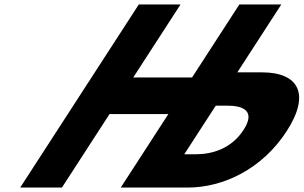

<svg xmlns="http://www.w3.org/2000/svg" viewBox="-20 -845 1368 865"><path d="M952 -369H1004C1078 -369 1131.8 -344 1077.4 -260C1022.4 -175 936.2 -150 862.2 -150H810.2ZM473.4 -331H738.4L524 0H525H713H825C986 0 1160.8 -83 1271.5 -254C1381.6 -424 1322.2 -519 1161.2 -519H1049.2L1247.4 -825H1246.4H1059.4H1058.4L845.3 -496H580.3L793.4 -825H605.4L71 0H259Z"/></svg>

Font: Hussar
Style: BdWodka
Weight: 700
Foundry: Cannot Into Space Fonts
Version: Version 2.00